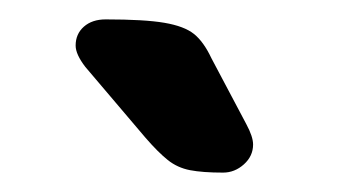

<svg xmlns="http://www.w3.org/2000/svg" viewBox="-20 -625 373 198"><path d="M68 -556 130 -483Q143 -468 153 -460Q163 -452 176 -449.5Q189 -447 210 -447Q222 -447 231.5 -455.5Q241 -464 241 -476Q241 -484 234 -497L198 -565Q190 -582 180 -590Q170 -598 149.5 -601.5Q129 -605 89 -605Q75 -605 66.5 -597.5Q58 -590 58 -578Q58 -569 68 -556Z"/></svg>

Font: Beiruti
Style: Bold
Weight: 700
Designer: Arlette Boutros
Foundry: Boutros
Version: Version 1.41